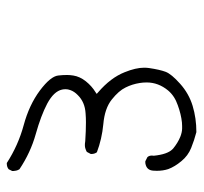

<svg xmlns="http://www.w3.org/2000/svg" viewBox="-36 -422 573 540"><g transform="rotate(-90 250.0 -152.5)"><path d="M39.1 2.4Q39.1 20 43.9 34.7Q50.8 53.2 66.4 71.8Q81.5 90.3 103.3 99.1Q125 107.9 147.9 113.8Q187 113.8 221.7 103.3Q256.3 92.8 283.9 68.1Q311.5 43.5 317.6 27.1Q323.7 10.7 328.1 -19Q329.1 -25.4 329.1 -33.2Q329.1 -56.6 316.4 -87.9Q300.8 -127.4 259.8 -162.6L255.4 -166.5L260.3 -169.9Q277.3 -180.2 290.8 -197Q304.2 -213.9 307.1 -232.4Q308.6 -242.2 308.6 -249.5Q308.6 -263.2 307.1 -274.9Q304.7 -296.4 265.1 -326.2Q224.6 -356.4 167.7 -371.8Q110.8 -387.2 61 -419.4Q60.1 -419.4 59.6 -419.4Q49.8 -419.4 43.5 -414.1L38.6 -404.3Q38.6 -402.8 38.6 -400.1Q38.6 -397.5 39.6 -393.1Q40.5 -388.7 43.5 -383.8Q90.3 -352.5 142.6 -337.9Q194.8 -323.2 228 -305.7Q262.7 -287.1 267.6 -263.7Q268.6 -259.3 268.6 -253.4Q268.6 -247.6 266.1 -240.7Q262.2 -229.5 252 -219.7Q232.4 -199.7 200.7 -197.8Q188 -196.8 175.8 -196.8Q151.4 -196.8 123.5 -198.7Q123.5 -198.7 123 -198.7Q117.7 -199.7 115 -199.7Q112.3 -199.7 109.1 -199.7Q106 -199.7 101.3 -198.2Q96.7 -196.8 92.3 -194.3L86.4 -183.1Q86.4 -182.6 86.4 -181.6Q86.4 -172.4 91.3 -166Q128.4 -151.9 170.4 -147.9Q214.8 -144 239.7 -124Q264.2 -104.5 273.4 -85.4Q282.7 -66.9 286.1 -45.4Q287.6 -36.6 287.6 -25.9Q287.6 6.8 265.1 34.2Q249.5 52.7 223.6 61.5Q198.2 70.8 175.3 73.2Q168.9 73.7 165.3 73.7Q161.6 73.7 157.5 73.7Q153.3 73.7 146.7 72.3Q140.1 70.8 134.3 68.4Q117.7 61.5 102.1 48.8L99.6 46.4Q85.4 32.2 81.5 -5.9Q82 -8.8 82 -11.2Q82 -19 77.6 -23.9L65.9 -29.8Q65.4 -29.8 62.3 -29.8Q59.1 -29.8 54.7 -28.3Q41 -23.9 39.6 -8.3Q39.1 -2.9 39.1 2.4Z"/></g></svg>

Font: Bakudai
Style: Light
Weight: 300
Version: Version 1.48